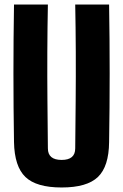

<svg xmlns="http://www.w3.org/2000/svg" viewBox="-20 -820 545 850"><path d="M253 10Q141 10 92.5 -36.5Q44 -83 42 -191Q37 -496 42 -800H192Q190 -700 189.5 -590.5Q189 -481 190 -372.5Q191 -264 192 -163Q192 -112 253 -112Q313 -112 313 -163Q314 -264 315 -372.5Q316 -481 315.5 -590.5Q315 -700 313 -800H463Q468 -496 463 -191Q462 -83 413.5 -36.5Q365 10 253 10Z"/></svg>

Font: Big Shoulders Display Black
Style: Regular
Weight: 900
Designer: Patric King
Foundry: XO Type Co
Version: Version 1.000; ttfautohint (v1.8.2)